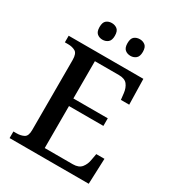

<svg xmlns="http://www.w3.org/2000/svg" viewBox="-213 -1036 1058 1160"><g transform="rotate(30 316.5 -455.5)"><path d="M35 0V-46H57Q86 -46 107.5 -57Q129 -68 129 -110V-599Q129 -644 108 -656Q87 -668 57 -668H35V-714H556L560 -536H502L497 -580Q493 -615 475.5 -637.5Q458 -660 417 -660H249V-400H489V-347H249V-54H445Q486 -54 505 -77.5Q524 -101 529 -134L537 -178H594L587 0ZM419 -795Q396 -795 380.5 -808Q365 -821 365 -853Q365 -886 380.5 -898.5Q396 -911 419 -911Q440 -911 456 -898.5Q472 -886 472 -853Q472 -821 456 -808Q440 -795 419 -795ZM223 -795Q201 -795 185.5 -808Q170 -821 170 -853Q170 -886 185.5 -898.5Q201 -911 223 -911Q245 -911 261 -898.5Q277 -886 277 -853Q277 -821 261 -808Q245 -795 223 -795Z"/></g></svg>

Font: Noto Nastaliq Urdu Medium
Style: Regular
Weight: 500
Designer: Monotype Design Team (Patrick Giasson: type design, Kamal Mansour: OpenType code, Glenda Bellarosa). Updated by Simon Co
Foundry: Monotype Imaging Inc., Simon Cozens
Version: Version 3.007